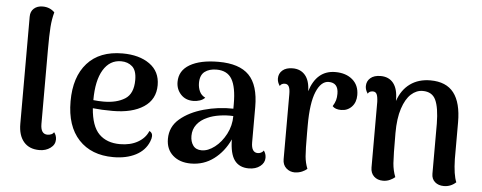

<svg xmlns="http://www.w3.org/2000/svg" viewBox="-50 -857 2497 994"><g transform="rotate(5 1199.0 -359.5)"><path d="M72 -117V-674Q72 -701 89.5 -716.5Q107 -732 135 -732Q172 -732 197 -707Q187 -671 184 -629.5Q181 -588 181 -512V-126Q181 -73 217 -73Q227 -73 236.5 -77Q246 -81 250 -89Q263 -73 263 -52Q263 -25 239 -7.5Q215 10 182 10Q129 10 100.5 -23.5Q72 -57 72 -117Z M757 -113Q757 -101 750 -84Q731 -37 682.5 -12Q634 13 566 13Q452 13 386.5 -57Q321 -127 321 -256Q321 -383 385 -454.5Q449 -526 568 -526Q655 -526 709 -487.5Q763 -449 763 -378Q763 -304 703.5 -264.5Q644 -225 542 -225Q484 -225 439 -230Q446 -137 486 -97Q526 -57 595 -57Q649 -57 687.5 -79Q726 -101 741 -138Q757 -131 757 -113ZM438 -272Q464 -269 491 -269Q559 -269 602 -296Q645 -323 645 -395Q645 -444 622 -464.5Q599 -485 564 -485Q505 -485 471.5 -429.5Q438 -374 438 -272Z M1352 -52Q1352 -26 1329 -8Q1306 10 1270 10Q1221 10 1196 -23.5Q1171 -57 1170 -132Q1140 -67 1088 -28Q1036 11 969 11Q911 11 875.5 -20.5Q840 -52 840 -106Q840 -169 888 -210Q936 -251 1011 -272Q1086 -293 1164 -291V-316Q1164 -403 1140 -444Q1116 -485 1060 -485Q1022 -485 998.5 -467Q975 -449 975 -408Q975 -385 984 -365Q993 -345 1014 -335Q1004 -324 987.5 -318.5Q971 -313 953 -313Q913 -313 888.5 -339.5Q864 -366 864 -404Q864 -463 918 -494.5Q972 -526 1067 -526Q1175 -526 1225.5 -474.5Q1276 -423 1276 -310V-126Q1276 -73 1310 -73Q1318 -73 1326.5 -77Q1335 -81 1340 -89Q1352 -73 1352 -52ZM1167 -253Q1132 -255 1096 -249.5Q1060 -244 1034 -232Q999 -217 979.5 -191.5Q960 -166 960 -132Q960 -102 974.5 -82Q989 -62 1019 -62Q1052 -62 1086.5 -88.5Q1121 -115 1144 -159Q1167 -203 1167 -253Z M1797 -417Q1797 -379 1775 -356Q1753 -333 1720 -333Q1689 -333 1675 -349Q1686 -367 1690 -381.5Q1694 -396 1694 -415Q1694 -472 1644 -472Q1604 -472 1579.5 -413.5Q1555 -355 1555 -238V-200Q1555 -111 1558 -77.5Q1561 -44 1573 -14Q1563 -5 1547 2Q1531 9 1510 10Q1483 10 1464.5 -7Q1446 -24 1446 -53V-391Q1446 -418 1439.5 -430.5Q1433 -443 1419 -443Q1400 -443 1393 -429Q1380 -448 1380 -467Q1380 -493 1399 -509.5Q1418 -526 1452 -526Q1493 -526 1517 -498Q1541 -470 1542 -415Q1577 -526 1674 -526Q1729 -526 1763 -497Q1797 -468 1797 -417Z M2347 -12Q2320 13 2284 13Q2256 13 2238 -2.5Q2220 -18 2220 -45V-306Q2219 -389 2200.5 -428.5Q2182 -468 2133 -468Q2100 -468 2072.5 -443Q2045 -418 2028 -366.5Q2011 -315 2011 -238Q2011 -120 2014 -82Q2017 -44 2030 -11Q2020 -2 2003.5 5.5Q1987 13 1968 13Q1939 13 1921 -4Q1903 -21 1903 -50V-391Q1902 -419 1896 -431Q1890 -443 1876 -443Q1857 -443 1850 -429Q1837 -448 1837 -467Q1837 -493 1856 -509.5Q1875 -526 1909 -526Q1952 -526 1975.5 -496.5Q1999 -467 1999 -409V-404Q2019 -463 2062.5 -494.5Q2106 -526 2168 -526Q2250 -526 2289.5 -475Q2329 -424 2329 -322V-131Q2331 -49 2347 -12Z"/></g></svg>

Font: Arima Madurai
Style: Bold
Weight: 700
Designer: Joana Correia and Natanael Gama
Foundry: NDISCOVER
Version: Version 1.019